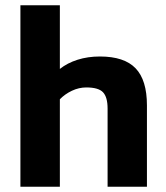

<svg xmlns="http://www.w3.org/2000/svg" viewBox="-20 -709 631 729"><path d="M207.3 0V-332.1Q226.7 -352 253.2 -364.5Q279.7 -377 307.6 -377Q353.7 -377 371.1 -358.7Q388.5 -340.3 388.5 -296.8V0H537.9V-309Q537.9 -404.8 494.9 -449.6Q451.9 -494.5 359.4 -494.5Q313.4 -494.5 274.6 -482.2Q235.8 -469.9 207.3 -447.3V-688.9H57.5V0Z"/></svg>

Font: Arad-FD-VF Thin
Style: Regular
Weight: 100
Designer: Mohammad Darvishi
Version: Version 1.010;September 21, 2024;FontCreator 15.0.0.2992 64-